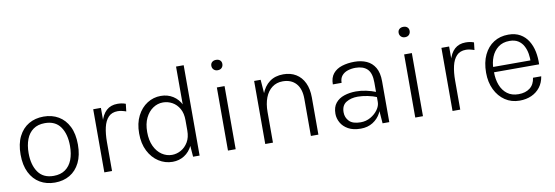

<svg xmlns="http://www.w3.org/2000/svg" viewBox="-53 -1046 4113 1423"><g transform="rotate(-10 2004.0 -334.5)"><path d="M269 11Q205.5 11 157 -17.5Q108.5 -46 80.8 -101.5Q53 -157 53 -237.5Q53 -318 80.8 -373.2Q108.5 -428.5 157 -457Q205.5 -485.5 269 -485.5Q332.5 -485.5 381 -457Q429.5 -428.5 457 -373.2Q484.5 -318 484.5 -237.5Q484.5 -157 457 -101.5Q429.5 -46 381 -17.5Q332.5 11 269 11ZM268 -39.5Q320.5 -39.5 355.5 -64.2Q390.5 -89 407.8 -133.5Q425 -178 425 -237.5Q425 -327 386.8 -381.5Q348.5 -436 270 -436Q217.5 -436 182.8 -411.2Q148 -386.5 130.8 -341.8Q113.5 -297 113.5 -237.5Q113.5 -148.5 151.8 -94Q190 -39.5 268 -39.5Z M641.5 0V-475H699.5V0ZM678 -217.5Q678 -306.5 693.5 -365.5Q709 -424.5 741.5 -454Q774 -483.5 824.5 -483.5Q842 -483.5 856.8 -481Q871.5 -478.5 886.5 -473L880 -416.5Q865.5 -422 848 -425.8Q830.5 -429.5 817.5 -429.5Q773 -429.5 747.2 -402.5Q721.5 -375.5 710.5 -327.8Q699.5 -280 699.5 -217.5Z M1154.5 11Q1098 11 1050.2 -19.8Q1002.5 -50.5 974 -106.5Q945.5 -162.5 945.5 -239Q945.5 -315.5 973.8 -370.8Q1002 -426 1048.8 -455.8Q1095.5 -485.5 1151 -485.5Q1202.5 -485.5 1242.5 -460.2Q1282.5 -435 1305 -388.2Q1327.5 -341.5 1327.5 -276H1301Q1301 -328.5 1280.8 -363.8Q1260.5 -399 1228 -417Q1195.5 -435 1158.5 -435Q1118 -435 1083.2 -411.5Q1048.5 -388 1027.2 -344.5Q1006 -301 1006 -239Q1006 -176.5 1027 -132Q1048 -87.5 1083 -64Q1118 -40.5 1159 -40.5Q1194 -40.5 1226.5 -58.5Q1259 -76.5 1280 -111.8Q1301 -147 1301 -198.5H1327.5Q1327.5 -132.5 1304.8 -85.5Q1282 -38.5 1242.8 -13.8Q1203.5 11 1154.5 11ZM1309.5 0 1301 -108V-680H1358.5V0Z M1601 -599.5Q1582.5 -599.5 1571 -611Q1559.5 -622.5 1559.5 -640Q1559.5 -657 1571 -667.2Q1582.5 -677.5 1601 -677.5Q1620.5 -677.5 1631.5 -667.2Q1642.5 -657 1642.5 -640Q1642.5 -622.5 1631.5 -611Q1620.5 -599.5 1601 -599.5ZM1572 0V-475H1630V0Z M2196 0V-279.5Q2196 -355 2159.8 -395Q2123.5 -435 2060 -435Q2013.5 -435 1979.8 -409.5Q1946 -384 1928.2 -338Q1910.5 -292 1910.5 -230.5H1885Q1885 -308.5 1906.2 -365.8Q1927.5 -423 1969.2 -454.2Q2011 -485.5 2073 -485.5Q2128 -485.5 2168.2 -461Q2208.5 -436.5 2230.5 -390.2Q2252.5 -344 2252.5 -279.5V0ZM1852.5 0V-474.5H1901.5L1910.5 -357.5V0Z M2735.5 0 2728 -98.5V-308.5Q2728 -380 2697 -410Q2666 -440 2608.5 -440Q2576.5 -440 2549 -430.8Q2521.5 -421.5 2505 -401.2Q2488.5 -381 2488.5 -348H2422.5Q2422.5 -398.5 2447.5 -428.8Q2472.5 -459 2514.8 -472.2Q2557 -485.5 2608.5 -485.5Q2659.5 -485.5 2699.5 -467.8Q2739.5 -450 2762.8 -410.8Q2786 -371.5 2786 -307.5V0ZM2570.5 11Q2513.5 11 2476.5 -9.8Q2439.5 -30.5 2421.5 -63Q2403.5 -95.5 2403.5 -130Q2403.5 -180 2427.8 -210Q2452 -240 2492.8 -253.5Q2533.5 -267 2582 -267Q2618.5 -267 2657.8 -258.8Q2697 -250.5 2733 -236V-197Q2702 -210.5 2661.5 -218.5Q2621 -226.5 2588 -226.5Q2537 -226.5 2501 -204.5Q2465 -182.5 2465 -130Q2465 -90.5 2491.8 -63Q2518.5 -35.5 2578 -35.5Q2618.5 -35.5 2652.5 -55Q2686.5 -74.5 2707.2 -103.5Q2728 -132.5 2728 -162H2742.5Q2742.5 -116.5 2721.2 -77Q2700 -37.5 2661.2 -13.2Q2622.5 11 2570.5 11Z M3010.5 -599.5Q2992 -599.5 2980.5 -611Q2969 -622.5 2969 -640Q2969 -657 2980.5 -667.2Q2992 -677.5 3010.5 -677.5Q3030 -677.5 3041 -667.2Q3052 -657 3052 -640Q3052 -622.5 3041 -611Q3030 -599.5 3010.5 -599.5ZM2981.5 0V-475H3039.5V0Z M3262 0V-475H3320V0ZM3298.5 -217.5Q3298.5 -306.5 3314 -365.5Q3329.5 -424.5 3362 -454Q3394.5 -483.5 3445 -483.5Q3462.5 -483.5 3477.2 -481Q3492 -478.5 3507 -473L3500.5 -416.5Q3486 -422 3468.5 -425.8Q3451 -429.5 3438 -429.5Q3393.5 -429.5 3367.8 -402.5Q3342 -375.5 3331 -327.8Q3320 -280 3320 -217.5Z M3766.5 11Q3704.5 11 3657.2 -20.8Q3610 -52.5 3583 -108.2Q3556 -164 3556 -235.5Q3556 -313.5 3582.8 -369.5Q3609.5 -425.5 3656.8 -455.5Q3704 -485.5 3766.5 -485.5Q3819 -485.5 3855.8 -464.2Q3892.5 -443 3915 -406.5Q3937.5 -370 3946.8 -324Q3956 -278 3954 -229H3603.5V-269H3918.5L3895.5 -254Q3897 -286.5 3891.8 -318.8Q3886.5 -351 3872.2 -378Q3858 -405 3832.5 -421.5Q3807 -438 3767 -438Q3716 -438 3682 -411.8Q3648 -385.5 3631.2 -343.8Q3614.5 -302 3614.5 -254.5V-230Q3614.5 -175.5 3631.2 -132Q3648 -88.5 3681.8 -63Q3715.5 -37.5 3766.5 -37.5Q3819 -37.5 3852.2 -63.2Q3885.5 -89 3892 -139H3954Q3946.5 -91.5 3920.8 -58Q3895 -24.5 3855.5 -6.8Q3816 11 3766.5 11Z"/></g></svg>

Font: Karla Light
Style: Regular
Weight: 300
Designer: Jonathan Pinhorn
Version: Version 2.004;gftools[0.9.33]